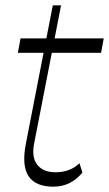

<svg xmlns="http://www.w3.org/2000/svg" viewBox="-20 -692 409 720"><path d="M180 8Q113 8 87 -31.5Q61 -71 77 -153L178 -672H209L109 -159Q97 -104 119 -75Q141 -46 189 -46Q215 -46 238 -54.5Q261 -63 278 -80L289 -45Q269 -20 241.5 -6Q214 8 180 8ZM47 -494 57 -548H369L359 -494Z"/></svg>

Font: Savate ExtraLight
Style: Italic
Weight: 200
Italic angle: -11°
Designer: Max Esnée
Foundry: Plomb Type
Version: Version 2.000